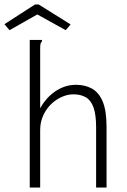

<svg xmlns="http://www.w3.org/2000/svg" viewBox="-54 -845 574 865"><path d="M80 -665H126H135V-658Q130 -654 128.5 -647.5Q127 -641 127 -624V-357Q145 -390 170 -413.5Q195 -437 225 -450Q255 -463 288 -463Q329 -463 360 -446Q391 -429 408.5 -388Q426 -347 426 -273V0H379V-271Q379 -328 367.5 -360.5Q356 -393 333 -406.5Q310 -420 277 -420Q255 -420 233.5 -412Q212 -404 193 -390Q174 -376 159 -356Q144 -336 135.5 -311.5Q127 -287 127 -259V0H80ZM-11 -709 -34 -736 104 -825H120L264 -735L242 -709L114 -780Z"/></svg>

Font: Inconsolata Light
Style: Regular
Weight: 300
Designer: Raph Levien, Cyreal, Brenton Simpson
Foundry: Raph Levien, Cyreal, Google
Version: Version 3.001